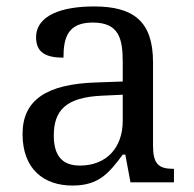

<svg xmlns="http://www.w3.org/2000/svg" viewBox="-20 -566 603 596"><path d="M205 10C288 10 319 -30 361 -86H369L385 0H520V-42H517C472 -42 455 -58 455 -114V-373C455 -500 394 -546 272 -546C173 -546 92 -519 92 -450C92 -404 121 -387 177 -387C177 -450 191 -496 268 -496C350 -496 361 -445 361 -373V-313L278 -310C125 -305 50 -256 50 -150C50 -41 116 10 205 10ZM228 -52C173 -52 147 -83 147 -145C147 -223 184 -264 297 -269L361 -272V-191C361 -106 309 -52 228 -52Z"/></svg>

Font: Noto Serif Balinese
Style: Regular
Weight: 400
Designer: Monotype Design Team
Foundry: Monotype Imaging Inc.
Version: Version 2.005